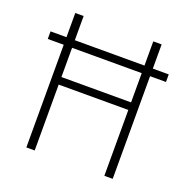

<svg xmlns="http://www.w3.org/2000/svg" viewBox="-122 -791 888 907"><g transform="rotate(20 322.0 -338.0)"><path d="M497.1 0V-331.1H147V0H105V-516.1H24.9V-554.2H105V-675.8H147V-554.2H497.1V-675.8H539.1V-554.2H619.1V-516.1H539.1V0ZM497.1 -369.1V-516.1H147V-369.1Z"/></g></svg>

Font: Clear Sans Thin
Style: Regular
Weight: 250
Foundry: Intel Corporation
Version: Version 1.00